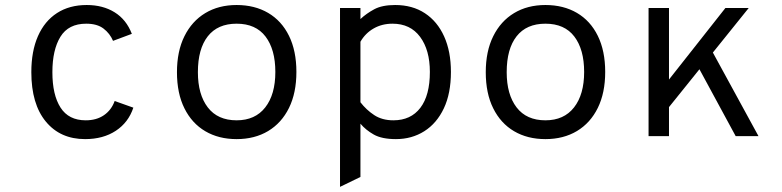

<svg xmlns="http://www.w3.org/2000/svg" viewBox="-20 -543 3120 766"><path d="M319.5 12Q220.5 12 162.8 -58Q105 -128 105 -255Q105 -339 131.5 -399Q158 -459 207.5 -491Q257 -523 326 -523Q390.5 -523 437.2 -494Q484 -465 506 -408L431 -380Q418.5 -409.5 393 -429Q367.5 -448.5 324 -448.5Q253 -448.5 221 -396.2Q189 -344 189 -255Q189 -164.5 221.5 -113.8Q254 -63 322 -63Q365 -63 394.8 -83.5Q424.5 -104 437.5 -140L512 -113.5Q492.5 -54.5 442 -21.2Q391.5 12 319.5 12Z M924 12Q852.5 12 799 -19.5Q745.5 -51 715.8 -110.8Q686 -170.5 686 -255Q686 -338.5 715.8 -398.5Q745.5 -458.5 799 -490.8Q852.5 -523 924 -523Q996 -523 1049.8 -491.5Q1103.5 -460 1133 -400Q1162.5 -340 1162.5 -256Q1162.5 -172.5 1133 -112.5Q1103.5 -52.5 1049.8 -20.2Q996 12 924 12ZM924 -63Q998 -63 1038.2 -114.5Q1078.5 -166 1078.5 -256Q1078.5 -345.5 1039.5 -397Q1000.5 -448.5 924 -448.5Q848.5 -448.5 809 -398.2Q769.5 -348 769.5 -255Q769.5 -166 809 -114.5Q848.5 -63 924 -63Z M1336.5 202.5V-511H1418V-467Q1441.5 -489 1473 -506Q1504.5 -523 1556.5 -523Q1625.5 -523 1675.2 -490.2Q1725 -457.5 1752 -397.5Q1779 -337.5 1779 -256Q1779 -170.5 1750.8 -110.8Q1722.5 -51 1672.8 -19.5Q1623 12 1559.5 12Q1503.5 12 1471.2 -6.2Q1439 -24.5 1418 -49.5V163ZM1549.5 -63Q1619 -63 1657 -112.8Q1695 -162.5 1695 -256Q1695 -343.5 1656 -396Q1617 -448.5 1546 -448.5Q1504 -448.5 1470.8 -429.5Q1437.5 -410.5 1418 -376.5V-135Q1441.5 -104.5 1473 -83.8Q1504.5 -63 1549.5 -63Z M2156 12Q2084.5 12 2031 -19.5Q1977.5 -51 1947.8 -110.8Q1918 -170.5 1918 -255Q1918 -338.5 1947.8 -398.5Q1977.5 -458.5 2031 -490.8Q2084.5 -523 2156 -523Q2228 -523 2281.8 -491.5Q2335.5 -460 2365 -400Q2394.5 -340 2394.5 -256Q2394.5 -172.5 2365 -112.5Q2335.5 -52.5 2281.8 -20.2Q2228 12 2156 12ZM2156 -63Q2230 -63 2270.2 -114.5Q2310.5 -166 2310.5 -256Q2310.5 -345.5 2271.5 -397Q2232.5 -448.5 2156 -448.5Q2080.5 -448.5 2041 -398.2Q2001.5 -348 2001.5 -255Q2001.5 -166 2041 -114.5Q2080.5 -63 2156 -63Z M2609 -66V-175L2874 -511H2967ZM2567.5 0V-511H2649V0ZM2915 0 2753 -299 2806.5 -365.5 3006 0Z"/></svg>

Font: Overpass Mono
Style: Regular
Weight: 400
Designer: Delve Withrington, Dave Bailey
Foundry: Delve Fonts LLC
Version: Version 4.000